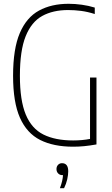

<svg xmlns="http://www.w3.org/2000/svg" viewBox="-20 -769 593 1013"><path d="M366 5Q262.5 5 192 -30.5Q121.5 -66 85.2 -147.8Q49 -229.5 49 -369Q49 -511.5 84.5 -594.5Q120 -677.5 185.8 -713.2Q251.5 -749 342 -749Q376 -749 412 -744Q448 -739 480 -729V-695Q442.5 -707 408 -711.5Q373.5 -716 339 -716Q259.5 -716 202.8 -684.8Q146 -653.5 115.5 -578Q85 -502.5 85 -369Q85 -239 116 -164.5Q147 -90 209.5 -59Q272 -28 366 -28Q414 -28 455 -36V-360H489V-7Q452.5 -0.5 424 2.2Q395.5 5 366 5ZM296 224Q304 203 307.8 186.2Q311.5 169.5 312.5 155H309Q295.5 155 286.8 146Q278 137 278 123Q278 109.5 286.2 100.8Q294.5 92 307 92Q340 92 340 135Q340 153 334.8 176.8Q329.5 200.5 318 224Z"/></svg>

Font: Encode Sans Condensed Condensed Thin
Style: Regular
Weight: 100
Width: 3
Designer: Multiple Designers
Foundry: Impallari Type
Version: Version 3.000; ttfautohint (v1.8.3) -l 8 -r 50 -G 200 -x 14 